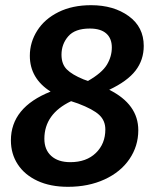

<svg xmlns="http://www.w3.org/2000/svg" viewBox="-20 -705 599 740"><path d="M513 -203Q513 -142 479 -92Q445 -42 383 -13.5Q321 15 242 15Q174 15 124.5 -8Q75 -31 48.5 -71.5Q22 -112 22 -164Q22 -291 175 -352Q95 -403 95 -490Q95 -542 123.5 -587Q152 -632 205.5 -658.5Q259 -685 331 -685Q418 -685 476 -643Q534 -601 534 -528Q534 -474 502.5 -433Q471 -392 401 -359Q513 -303 513 -203ZM217 -494Q217 -458 237.5 -437.5Q258 -417 302 -399L319 -393Q373 -424 392 -455.5Q411 -487 411 -522Q411 -557 389.5 -576Q368 -595 326 -595Q269 -595 243 -565Q217 -535 217 -494ZM386 -206Q386 -240 362.5 -262Q339 -284 281 -306L254 -315Q151 -266 151 -170Q151 -128 177.5 -104Q204 -80 251 -80Q313 -80 349.5 -115.5Q386 -151 386 -206Z"/></svg>

Font: FiraGO Medium
Style: Italic
Weight: 500
Italic angle: -8°
Designer: bBox Type GmbH
Foundry: bBox Type GmbH
Version: Version 1.001